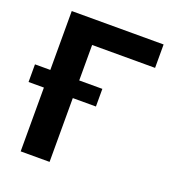

<svg xmlns="http://www.w3.org/2000/svg" viewBox="-143 -813 830 914"><g transform="rotate(20 272.0 -355.5)"><path d="M328.1 -412.6H210.9V-592.3H529.8V-710.9H64.5V-412.6H-13.2V-323.2H64.5V0H210.9V-323.2H328.1Z"/></g></svg>

Font: Roboto
Style: Bold
Weight: 700
Designer: Google
Version: Version 2.137; 2017